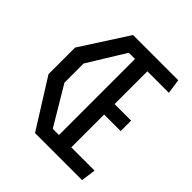

<svg xmlns="http://www.w3.org/2000/svg" viewBox="-196 -871 1011 1011"><g transform="rotate(45 310.0 -365.0)"><path d="M316.7 -730H408.5V0H316.7ZM371.7 -81.8H582L570.3 0H371.7ZM371.7 -404H531.8V-326.2H371.7ZM371.7 -730H557L568.7 -648.2H371.7ZM220.2 0 51 -269.8V-467.2L220.2 -730H347V-648.2H270.5L142.2 -439.8V-297.2L270.5 -81.8H347V0Z"/></g></svg>

Font: Monaspace Krypton Var
Style: Regular
Weight: 400
Designer: Riley Cran and the Lettermatic Team
Version: Version 1.101 (Monaspace Krypton Var)